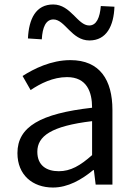

<svg xmlns="http://www.w3.org/2000/svg" viewBox="-20 -826 604 859"><path d="M217 13C284 13 345 -22 397 -65H400L408 0H483V-334C483 -468 427 -557 295 -557C208 -557 131 -518 81 -486L117 -423C160 -452 217 -481 280 -481C369 -481 392 -414 392 -344C161 -318 58 -259 58 -141C58 -43 126 13 217 13ZM243 -60C189 -60 147 -85 147 -147C147 -217 209 -262 392 -284V-132C339 -85 296 -60 243 -60ZM380 -645C457 -645 489 -711 492 -796L431 -799C427 -748 412 -712 379 -712C327 -712 297 -806 218 -806C140 -806 109 -741 105 -654L167 -650C170 -704 185 -739 219 -739C271 -739 300 -645 380 -645Z"/></svg>

Font: Source Han Sans HK
Style: Regular
Weight: 400
Designer: Ryoko NISHIZUKA 西塚涼子 (kana, bopomofo & ideographs); Paul D. Hunt (Latin, Greek & Cyrillic); Sandoll Communications 산돌커뮤니
Foundry: Adobe
Version: Version 2.000;hotconv 1.0.107;makeotfexe 2.5.65593